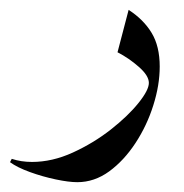

<svg xmlns="http://www.w3.org/2000/svg" viewBox="-76 -208 373 389"><path d="M-55.7 120.6 -52.2 113.8Q-33.2 120.1 -11.2 120.1Q29.8 120.1 71.5 101.1Q113.3 82 148.2 54.7Q183.1 27.3 204.3 1Q225.6 -25.4 225.6 -40Q225.6 -54.7 205.3 -72.5Q185.1 -90.3 162.1 -102.1L184.6 -188Q214.8 -168.5 231.2 -141.4Q247.6 -114.3 247.6 -73.2Q247.6 -35.6 234.6 5.4Q221.7 46.4 198.5 81.8Q175.3 117.2 145.3 139.2Q115.2 161.1 80.6 161.1Q63.5 161.1 36.9 155.5Q10.3 149.9 -15.4 140.6Q-41 131.3 -55.7 120.6Z"/></svg>

Font: Lateef
Style: Regular
Weight: 400
Designer: SIL International
Foundry: SIL International
Version: Version 4.200